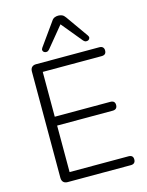

<svg xmlns="http://www.w3.org/2000/svg" viewBox="-137 -1026 849 1109"><g transform="rotate(-15 288.0 -471.5)"><path d="M126 0Q110 0 101 -9Q92 -18 92 -35V-670Q92 -687 101 -696Q110 -705 126 -705H504Q518 -705 525 -698Q532 -691 532 -679Q532 -665 525 -658.5Q518 -652 504 -652H152V-384H484Q498 -384 505 -377.5Q512 -371 512 -358Q512 -345 505 -338Q498 -331 484 -331H152V-53H504Q518 -53 525 -46.5Q532 -40 532 -27Q532 -14 525 -7Q518 0 504 0ZM220 -767Q213 -759 204.5 -758Q196 -757 189.5 -761Q183 -765 181.5 -772.5Q180 -780 186 -788L281 -921Q289 -934 299.5 -938.5Q310 -943 322 -943Q334 -943 344.5 -938.5Q355 -934 364 -921L458 -788Q464 -780 462.5 -772.5Q461 -765 454.5 -761Q448 -757 439.5 -758Q431 -759 424 -767L322 -891Z"/></g></svg>

Font: Nunito ExtraLight Light
Style: Regular
Weight: 300
Version: Version 3.602